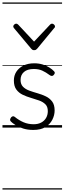

<svg xmlns="http://www.w3.org/2000/svg" viewBox="-20 -1030 521 1550"><path d="M249 19Q203 19 167 7.5Q131 -4 105 -20.5Q79 -37 67 -50Q60 -58 61.5 -65.5Q63 -73 70 -83Q78 -91 85.5 -91.5Q93 -92 101 -85Q133 -59 170 -43Q207 -27 252 -27Q287 -27 312.5 -40.5Q338 -54 352 -78Q366 -102 366 -133Q366 -169 346 -188.5Q326 -208 295 -219Q264 -230 229.5 -240Q195 -250 163.5 -265Q132 -280 112 -307Q92 -334 92 -380Q92 -420 112 -451Q132 -482 169 -500.5Q206 -519 256 -519Q293 -519 324 -509.5Q355 -500 378.5 -485Q402 -470 417 -454Q424 -446 422 -439Q420 -432 413 -424Q407 -417 398.5 -417Q390 -417 382 -423Q350 -447 321 -460Q292 -473 253 -473Q201 -473 173.5 -449Q146 -425 146 -385Q146 -350 165.5 -330Q185 -310 216.5 -298.5Q248 -287 283.5 -277Q319 -267 350 -252Q381 -237 401 -210.5Q421 -184 421 -138Q421 -100 402.5 -63.5Q384 -27 346.5 -4Q309 19 249 19ZM400 -839Q408 -839 416 -832Q424 -825 424 -816Q424 -814 423 -810.5Q422 -807 418 -804L281 -638Q276 -632 270.5 -628.5Q265 -625 255 -625Q246 -625 241 -628.5Q236 -632 231 -638L92 -804Q90 -807 88.5 -810.5Q87 -814 87 -816Q87 -825 95 -832Q103 -839 111 -839Q115 -839 119 -837Q123 -835 127 -831L255 -694L384 -831Q388 -835 391.5 -837Q395 -839 400 -839ZM0 490H481V500H0ZM0 -20H481V0H0ZM0 -505H481V-500H0ZM0 -1010H481V-1000H0Z"/></svg>

Font: Playwrite ES Guides
Style: Regular
Weight: 400
Designer: Veronika Burian, José Scaglione
Foundry: TypeTogether
Version: Version 1.003